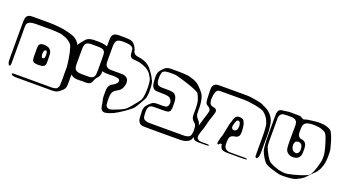

<svg xmlns="http://www.w3.org/2000/svg" viewBox="-59 -1361 3633 2021"><g transform="rotate(20 1757.0 -350.5)"><path d="M680 -251V-117Q680 -99 679.5 -78.5Q679 -58 670 -41Q666 -33 659.5 -26Q653 -19 646 -13Q633 -2 618 9Q603 20 586 25Q579 27 569.5 27.5Q560 28 552 29H142Q134 29 125 28Q116 27 108 25Q98 23 94 18Q92 16 90 14Q88 12 86 10Q84 8 84 8Q85 6 87 6Q89 6 90 5Q95 2 100 0Q103 -1 107 -0.5Q111 0 114 0H479Q498 0 517.5 0.5Q537 1 556 -2Q564 -4 572.5 -6Q581 -8 588 -14L592 -20Q594 -23 596.5 -25.5Q599 -28 600 -31Q604 -39 605 -48.5Q606 -58 606 -66Q608 -89 607.5 -121Q607 -153 607 -175V-255Q607 -264 604 -288.5Q601 -313 596 -345Q591 -377 584 -409Q577 -441 569 -465.5Q561 -490 552 -499Q537 -516 517 -528Q503 -538 487 -544.5Q471 -551 454 -556Q439 -563 408 -566Q377 -569 346.5 -570Q316 -571 301 -571H154Q139 -571 119 -569.5Q99 -568 80.5 -561Q62 -554 53 -539Q49 -531 48.5 -521Q48 -511 47 -503Q46 -484 46.5 -464.5Q47 -445 47 -426V-98Q47 -94 46.5 -89Q46 -84 45 -79Q45 -78 45 -75Q45 -72 44 -70Q43 -69 42 -69Q41 -69 39 -68Q38 -67 34 -65Q30 -63 28 -64Q27 -65 27 -66.5Q27 -68 26 -69Q24 -73 22 -76.5Q20 -80 18 -84Q14 -95 13 -108.5Q12 -122 12 -134V-480Q12 -500 12 -521Q12 -542 13 -563Q14 -575 16.5 -588.5Q19 -602 28 -612Q30 -614 32.5 -616Q35 -618 36 -619Q38 -621 40.5 -622.5Q43 -624 45 -625Q56 -630 69.5 -631Q83 -632 95 -632H250Q273 -632 299 -631.5Q325 -631 347 -629Q368 -628 389 -625Q410 -622 431 -620Q442 -618 464 -613Q486 -608 511 -601.5Q536 -595 558 -585.5Q580 -576 591 -565Q607 -552 618.5 -536Q630 -520 639 -502Q651 -480 659.5 -456.5Q668 -433 673 -410Q676 -399 677.5 -377.5Q679 -356 679.5 -331.5Q680 -307 680 -285Q680 -263 680 -251ZM244 -311Q244 -323 244 -335Q244 -347 246 -359Q247 -362 247.5 -366Q248 -370 249 -373Q250 -375 252 -376.5Q254 -378 255 -379Q257 -381 259.5 -384Q262 -387 265 -388Q268 -390 272.5 -391Q277 -392 281 -393Q286 -395 292 -395Q298 -395 303 -395Q320 -395 339 -390.5Q358 -386 371 -373Q391 -354 393 -322.5Q395 -291 395 -268V-231Q395 -226 395 -220.5Q395 -215 393 -210Q392 -207 390.5 -203.5Q389 -200 387 -198Q385 -192 383 -190Q382 -189 380 -188Q378 -187 376 -186Q370 -182 365 -180.5Q360 -179 354 -177Q339 -175 323 -175Q307 -175 291 -176Q281 -177 268 -182Q267 -183 265 -183.5Q263 -184 261 -185Q260 -186 259 -188Q258 -190 256 -191Q255 -194 252.5 -196.5Q250 -199 249 -202Q248 -206 247.5 -210Q247 -214 246 -218Q245 -227 244.5 -236.5Q244 -246 244 -255ZM339 -257Q341 -259 346 -260.5Q351 -262 353 -264Q355 -266 355 -270Q355 -274 356 -277Q359 -285 359.5 -294.5Q360 -304 358 -313Q358 -324 354 -332Q353 -334 351 -339Q349 -344 347 -345Q346 -346 343 -345Q340 -344 339 -344Q338 -344 334 -344Q330 -344 329 -342Q328 -341 327.5 -340Q327 -339 326 -337Q325 -334 323 -330.5Q321 -327 320 -324Q319 -321 319 -317.5Q319 -314 318 -311Q317 -301 317.5 -291.5Q318 -282 322 -273Q323 -271 324 -266.5Q325 -262 327 -260Q329 -257 339 -257Z M974 -523V-374Q974 -355 974.5 -333Q975 -311 967 -292Q961 -277 949 -265Q937 -253 929 -239Q924 -230 921 -219.5Q918 -209 913 -200Q912 -197 909 -194Q906 -191 904 -189L898 -182Q896 -181 892.5 -180Q889 -179 886 -177Q870 -171 852 -171.5Q834 -172 817 -172Q795 -172 773 -171Q751 -170 729 -174Q711 -177 696.5 -187Q682 -197 668 -207Q661 -212 652.5 -218.5Q644 -225 639 -232Q633 -241 631 -252.5Q629 -264 628 -274Q627 -289 627 -317.5Q627 -346 627.5 -374Q628 -402 628 -417V-473Q629 -481 629.5 -490.5Q630 -500 632 -508Q637 -523 647 -536Q657 -549 667 -561Q674 -569 681 -578Q688 -587 695 -594Q710 -609 732 -615Q754 -621 775.5 -621.5Q797 -622 812 -622H841Q856 -622 879.5 -618.5Q903 -615 926 -606Q949 -597 961 -582Q963 -579 965 -576.5Q967 -574 968 -571Q973 -561 973.5 -548.5Q974 -536 974 -523ZM926 -393Q926 -416 926.5 -449.5Q927 -483 925 -505Q925 -513 924 -523Q923 -533 920 -540Q919 -543 916 -546Q913 -549 911 -551Q910 -553 909 -555Q908 -557 906 -558Q904 -560 901 -561Q898 -562 896 -563Q879 -570 859 -570Q837 -571 814.5 -571Q792 -571 769 -571Q759 -570 748.5 -569.5Q738 -569 727 -564Q725 -563 722 -562.5Q719 -562 717 -560L711 -553Q709 -551 706.5 -548.5Q704 -546 702 -543Q701 -541 700.5 -538Q700 -535 699 -533Q695 -520 694 -506.5Q693 -493 693 -480V-339Q693 -324 693.5 -309Q694 -294 698 -280Q700 -272 702 -269Q709 -257 721 -251Q733 -245 746 -243Q769 -239 793 -239.5Q817 -240 839 -240Q850 -240 862 -240Q874 -240 884 -243Q894 -246 903.5 -252.5Q913 -259 918 -269Q923 -277 923.5 -287Q924 -297 925 -305Q927 -327 926.5 -348.5Q926 -370 926 -393Z M1498 -224Q1489 -209 1475 -183Q1461 -157 1445 -131Q1429 -105 1414 -90Q1395 -73 1374.5 -58Q1354 -43 1333 -29Q1311 -13 1286 2Q1261 17 1238 29Q1219 37 1198 45Q1177 53 1156 56Q1153 56 1149.5 57Q1146 58 1142 58Q1139 58 1135.5 57Q1132 56 1129 55Q1128 55 1125.5 54.5Q1123 54 1121 53Q1119 52 1115 48Q1113 46 1110 43.5Q1107 41 1105 39Q1102 35 1100 29Q1098 23 1097 19Q1093 8 1092 -3.5Q1091 -15 1089 -25Q1087 -36 1084.5 -46.5Q1082 -57 1080 -68Q1076 -87 1076 -106Q1076 -125 1076 -144Q1076 -162 1077.5 -181Q1079 -200 1088 -215Q1100 -237 1122.5 -247.5Q1145 -258 1160 -276Q1162 -279 1166 -282.5Q1170 -286 1171 -289Q1172 -292 1172 -295.5Q1172 -299 1173 -302Q1173 -304 1174 -306.5Q1175 -309 1174 -310Q1174 -312 1172 -314.5Q1170 -317 1168 -318Q1167 -323 1162 -327Q1161 -329 1157.5 -329Q1154 -329 1152 -330Q1145 -332 1138 -333Q1131 -334 1123 -335Q1101 -337 1074.5 -335.5Q1048 -334 1025 -335Q1012 -336 998 -337.5Q984 -339 973 -346Q954 -360 950 -385.5Q946 -411 941 -432Q938 -446 935.5 -460Q933 -474 931 -488Q929 -503 929 -531.5Q929 -560 929.5 -588.5Q930 -617 930 -632Q930 -647 930 -661.5Q930 -676 931 -691Q931 -699 932 -707Q933 -715 936 -722Q945 -743 966 -752Q971 -754 976 -754.5Q981 -755 985 -756Q997 -759 1011 -758.5Q1025 -758 1038 -758Q1055 -758 1071.5 -758Q1088 -758 1105 -757Q1124 -756 1141.5 -752.5Q1159 -749 1174 -736Q1197 -714 1211 -682Q1216 -673 1218 -662Q1220 -651 1225 -642Q1227 -640 1229 -638Q1231 -636 1232 -634Q1236 -628 1239 -626Q1244 -622 1250 -621Q1262 -616 1275 -614.5Q1288 -613 1301 -610Q1323 -606 1344 -598.5Q1365 -591 1384 -579Q1405 -566 1421 -547.5Q1437 -529 1451 -509Q1462 -493 1473 -476Q1484 -459 1491 -440Q1502 -429 1507 -399Q1512 -369 1512.5 -333Q1513 -297 1509.5 -266.5Q1506 -236 1498 -224ZM1461 -455Q1454 -470 1445 -483.5Q1436 -497 1424 -508Q1409 -523 1387 -534.5Q1365 -546 1342.5 -554Q1320 -562 1305 -565Q1292 -567 1277.5 -568.5Q1263 -570 1249 -571Q1242 -572 1233 -573Q1224 -574 1217 -578Q1216 -580 1214 -582Q1212 -584 1210 -586Q1204 -590 1202 -593Q1201 -595 1200 -598.5Q1199 -602 1198 -605Q1194 -619 1194 -635Q1194 -651 1191 -666Q1190 -668 1190 -671.5Q1190 -675 1188 -677Q1180 -692 1161.5 -699Q1143 -706 1122.5 -708Q1102 -710 1087 -710H1060Q1050 -709 1040 -708Q1030 -707 1021 -702Q1019 -701 1016 -700.5Q1013 -700 1011 -698Q1004 -693 999.5 -684.5Q995 -676 992 -668Q989 -659 988.5 -649Q988 -639 987 -629V-496Q987 -483 987 -470Q987 -457 988 -445Q989 -441 989.5 -436Q990 -431 991 -426Q998 -404 1017 -394Q1028 -389 1041.5 -387.5Q1055 -386 1066 -386H1151Q1165 -386 1179.5 -386Q1194 -386 1207 -382Q1217 -379 1227 -372.5Q1237 -366 1243 -358Q1249 -350 1251.5 -338.5Q1254 -327 1254 -317Q1256 -295 1245 -266.5Q1234 -238 1213 -221Q1200 -211 1185 -203.5Q1170 -196 1158 -185Q1143 -171 1138 -149.5Q1133 -128 1133 -106Q1133 -84 1133 -69Q1133 -51 1136 -31Q1137 -29 1137 -26Q1137 -23 1138 -21Q1140 -17 1143.5 -11Q1147 -5 1150 -2L1158 1Q1160 2 1163.5 4Q1167 6 1170 6Q1179 8 1189 6Q1199 4 1207 2Q1222 -4 1252 -15Q1282 -26 1311.5 -40.5Q1341 -55 1356 -70Q1371 -85 1390 -108Q1409 -131 1427.5 -154.5Q1446 -178 1457 -193Q1466 -202 1472 -228Q1478 -254 1480.5 -288.5Q1483 -323 1482 -357.5Q1481 -392 1476 -418.5Q1471 -445 1461 -455Z M2117 -38Q2113 -23 2109 -7.5Q2105 8 2095 20Q2086 30 2074 36Q2062 42 2049 47Q2027 55 1993 55.5Q1959 56 1936 56H1683Q1661 56 1635.5 56Q1610 56 1587 55Q1578 55 1568.5 54Q1559 53 1550 49Q1541 45 1533.5 37Q1526 29 1521 20Q1514 4 1512 -14.5Q1510 -33 1510 -50Q1509 -69 1508.5 -89.5Q1508 -110 1514 -129Q1518 -143 1526 -153.5Q1534 -164 1543 -174Q1557 -188 1571 -200Q1585 -212 1605 -216Q1626 -220 1648.5 -218.5Q1671 -217 1693 -218Q1707 -218 1722 -221Q1724 -221 1727.5 -221Q1731 -221 1733 -222Q1736 -224 1741.5 -228Q1747 -232 1749 -235Q1751 -237 1751.5 -239.5Q1752 -242 1753 -243Q1756 -251 1758 -259Q1760 -267 1759 -275Q1758 -280 1757 -287Q1756 -294 1753 -298Q1751 -302 1748.5 -306.5Q1746 -311 1743 -314Q1735 -325 1722 -330Q1709 -335 1696 -336Q1674 -340 1647 -339Q1620 -338 1597 -340Q1587 -341 1576.5 -342Q1566 -343 1557 -347Q1545 -354 1538 -365.5Q1531 -377 1527 -390Q1523 -407 1521.5 -425Q1520 -443 1519 -461Q1519 -473 1519 -485Q1519 -497 1521 -509Q1524 -529 1534.5 -545Q1545 -561 1559 -575Q1567 -585 1577.5 -593.5Q1588 -602 1600 -606Q1620 -614 1643 -614Q1666 -614 1687 -614Q1698 -614 1722.5 -614Q1747 -614 1776 -613Q1805 -612 1829.5 -609Q1854 -606 1865 -601Q1886 -596 1906 -588.5Q1926 -581 1945 -570Q1968 -553 1994.5 -525Q2021 -497 2036 -474Q2047 -454 2052.5 -432Q2058 -410 2061 -387Q2064 -368 2064.5 -348Q2065 -328 2065 -308Q2065 -296 2065 -283Q2065 -270 2067 -258Q2071 -236 2086 -218Q2093 -209 2100.5 -201.5Q2108 -194 2113 -184Q2119 -172 2121.5 -158Q2124 -144 2124 -130Q2127 -84 2117 -38ZM1551 -41Q1553 -37 1554.5 -32.5Q1556 -28 1558 -24Q1563 -17 1571 -13Q1579 -9 1587 -6Q1604 0 1623.5 0Q1643 0 1660 0H1959Q1976 0 1994 0Q2012 0 2030 -1Q2044 -3 2057 -7.5Q2070 -12 2078 -23Q2083 -29 2085.5 -37.5Q2088 -46 2089 -53Q2095 -83 2090 -116Q2090 -124 2088.5 -132Q2087 -140 2083 -147Q2078 -157 2070 -164Q2062 -171 2054 -178Q2038 -195 2034 -215Q2031 -231 2031.5 -248Q2032 -265 2032 -281Q2032 -296 2031.5 -320.5Q2031 -345 2028 -369.5Q2025 -394 2019 -409Q2009 -442 1992 -470Q1983 -479 1954 -492Q1925 -505 1886 -518.5Q1847 -532 1808 -544Q1769 -556 1740 -563.5Q1711 -571 1702 -571Q1680 -571 1658 -571.5Q1636 -572 1614 -569Q1601 -568 1588.5 -563Q1576 -558 1568 -547Q1567 -545 1566 -542Q1565 -539 1564 -537Q1560 -526 1559 -514.5Q1558 -503 1557 -492Q1557 -480 1557 -467Q1557 -454 1559 -442Q1561 -432 1566 -422Q1571 -412 1579 -406Q1581 -405 1583.5 -404Q1586 -403 1587 -402Q1607 -395 1628 -395Q1650 -395 1672 -395.5Q1694 -396 1716 -394Q1729 -393 1743 -390Q1757 -387 1767 -379Q1782 -367 1789 -347.5Q1796 -328 1797.5 -308Q1799 -288 1799 -273V-239Q1799 -230 1797.5 -222Q1796 -214 1794 -206L1791 -197Q1790 -194 1785 -192Q1783 -190 1780.5 -187Q1778 -184 1775 -182Q1774 -181 1771.5 -181Q1769 -181 1767 -180Q1761 -179 1755 -177.5Q1749 -176 1741 -176Q1726 -175 1703.5 -175Q1681 -175 1658.5 -175.5Q1636 -176 1621 -175Q1613 -174 1603 -174Q1593 -174 1584 -171Q1582 -170 1579.5 -168.5Q1577 -167 1575 -166Q1573 -165 1570 -164Q1567 -163 1565 -161Q1559 -155 1555.5 -147Q1552 -139 1550 -131Q1548 -122 1547.5 -112.5Q1547 -103 1547 -94Q1547 -81 1548 -68.5Q1549 -56 1551 -41Z M2836 -239V-148Q2836 -132 2836 -115Q2836 -98 2834 -81Q2833 -76 2832 -70.5Q2831 -65 2829 -59Q2828 -58 2828 -55.5Q2828 -53 2826 -51Q2825 -49 2822.5 -47.5Q2820 -46 2818 -44Q2817 -43 2814.5 -40Q2812 -37 2810 -37Q2809 -37 2806 -40Q2804 -42 2800.5 -44Q2797 -46 2795 -48Q2794 -50 2794.5 -52.5Q2795 -55 2795 -56Q2794 -74 2794 -92Q2794 -110 2794 -128V-283Q2794 -298 2793 -328Q2792 -358 2788.5 -388Q2785 -418 2776 -433Q2768 -457 2754 -477Q2745 -490 2735 -501Q2725 -512 2712 -522Q2701 -533 2669.5 -542Q2638 -551 2601 -557.5Q2564 -564 2532.5 -567.5Q2501 -571 2490 -571H2247Q2233 -571 2217 -571Q2201 -571 2187 -566Q2172 -558 2164.5 -537.5Q2157 -517 2154.5 -494.5Q2152 -472 2152 -457Q2152 -438 2158 -420Q2159 -418 2160 -415Q2161 -412 2162 -410Q2163 -409 2165 -407.5Q2167 -406 2168 -404Q2170 -402 2173 -399.5Q2176 -397 2179 -395Q2185 -391 2193 -389.5Q2201 -388 2207 -386Q2210 -385 2214 -385Q2218 -385 2221 -383Q2223 -382 2226 -379Q2229 -376 2231 -374Q2233 -373 2235 -372Q2237 -371 2238 -369Q2239 -368 2238.5 -367Q2238 -366 2239 -364Q2239 -360 2240 -356Q2241 -352 2241 -348Q2240 -341 2237.5 -333Q2235 -325 2233 -318Q2230 -307 2226.5 -295.5Q2223 -284 2219 -272Q2212 -257 2204 -226.5Q2196 -196 2188.5 -165.5Q2181 -135 2173 -120Q2169 -108 2165.5 -95.5Q2162 -83 2159 -70Q2157 -63 2155 -55.5Q2153 -48 2154 -40Q2154 -36 2155.5 -32Q2157 -28 2158 -24Q2158 -20 2159 -19Q2162 -16 2166 -14Q2169 -12 2172 -9.5Q2175 -7 2178 -5Q2180 -4 2183 -4Q2186 -4 2188 -3Q2205 1 2223 0.5Q2241 0 2257 0Q2265 0 2273.5 0Q2282 0 2290 2Q2292 3 2294 3Q2296 3 2298 4Q2301 4 2301 5Q2301 4 2296 7Q2293 8 2289.5 10Q2286 12 2283 13Q2279 14 2275 14Q2271 14 2267 14Q2254 15 2241.5 15Q2229 15 2216 15Q2200 15 2182 15Q2164 15 2148 11Q2145 9 2141.5 8.5Q2138 8 2135 7Q2114 -6 2110.5 -33Q2107 -60 2108 -82Q2108 -102 2113.5 -121.5Q2119 -141 2125 -160Q2133 -183 2141.5 -216Q2150 -249 2159 -271Q2162 -282 2165.5 -294Q2169 -306 2172 -318L2175 -331Q2175 -336 2174 -339.5Q2173 -343 2172 -347V-353Q2171 -355 2169 -356.5Q2167 -358 2166 -359Q2164 -361 2162 -364Q2160 -367 2158 -368Q2150 -376 2140 -380.5Q2130 -385 2123 -395Q2116 -406 2114.5 -420.5Q2113 -435 2111 -448Q2108 -492 2108 -537Q2108 -549 2108.5 -562.5Q2109 -576 2113 -587Q2121 -607 2141 -617Q2152 -622 2164.5 -623Q2177 -624 2188 -624Q2199 -624 2228 -624Q2257 -624 2292 -624Q2327 -624 2356 -624Q2385 -624 2396 -624Q2411 -624 2435.5 -624Q2460 -624 2485 -624Q2510 -624 2525 -622Q2536 -621 2558.5 -617.5Q2581 -614 2607.5 -609.5Q2634 -605 2656.5 -598.5Q2679 -592 2690 -583Q2708 -576 2725.5 -566.5Q2743 -557 2759 -544Q2794 -514 2812 -473Q2820 -458 2824.5 -436Q2829 -414 2831.5 -392Q2834 -370 2835 -355Q2837 -333 2836.5 -298.5Q2836 -264 2836 -239ZM2653 15H2512Q2497 15 2482 14Q2467 13 2453 8Q2451 6 2448 5.5Q2445 5 2443 4Q2435 -3 2429.5 -12Q2424 -21 2421 -31L2418 -47Q2417 -49 2417.5 -50.5Q2418 -52 2417 -53L2408 -52Q2407 -52 2404.5 -52.5Q2402 -53 2400 -52Q2398 -51 2395 -46.5Q2392 -42 2390 -40Q2389 -39 2388.5 -37.5Q2388 -36 2386 -36Q2385 -35 2382.5 -36Q2380 -37 2379 -37Q2378 -37 2375 -37.5Q2372 -38 2371 -39Q2371 -39 2371 -44V-58Q2371 -63 2372.5 -68Q2374 -73 2375 -77Q2377 -88 2380 -99.5Q2383 -111 2386 -121Q2392 -132 2397.5 -158Q2403 -184 2408.5 -214Q2414 -244 2420 -270Q2426 -296 2432 -307Q2435 -320 2438.5 -332.5Q2442 -345 2449 -357Q2451 -359 2452 -362Q2453 -365 2454 -366Q2457 -369 2463 -373Q2465 -375 2467 -376.5Q2469 -378 2471 -379Q2479 -383 2487.5 -383.5Q2496 -384 2503 -384Q2509 -383 2514 -382Q2519 -381 2524 -379L2534 -376Q2549 -365 2557 -341.5Q2565 -318 2568 -293.5Q2571 -269 2571 -254Q2571 -242 2570.5 -230.5Q2570 -219 2566 -208Q2565 -206 2564.5 -202.5Q2564 -199 2562 -197L2555 -191Q2552 -186 2547 -183Q2538 -177 2527 -176Q2516 -175 2505 -172Q2495 -169 2485 -163.5Q2475 -158 2469 -149Q2465 -143 2463 -134.5Q2461 -126 2460 -119Q2459 -108 2458.5 -96.5Q2458 -85 2459 -74Q2459 -67 2459.5 -59Q2460 -51 2462 -44Q2466 -33 2471 -24Q2478 -15 2488.5 -9.5Q2499 -4 2509 -2Q2522 0 2535.5 0Q2549 0 2562 0H2650Q2664 0 2678.5 -0.5Q2693 -1 2706 1L2719 4Q2722 4 2722 4Q2722 5 2717 11Q2716 12 2712 12.5Q2708 13 2706 13Q2694 14 2681 14.5Q2668 15 2653 15ZM2524 -273Q2526 -286 2525.5 -298Q2525 -310 2520 -322L2517 -333Q2513 -335 2510 -338Q2508 -339 2505 -341.5Q2502 -344 2500 -344Q2499 -345 2498 -344Q2497 -343 2495 -343Q2493 -342 2489 -341.5Q2485 -341 2483 -339Q2482 -338 2481 -335.5Q2480 -333 2479 -332Q2472 -319 2467 -305Q2462 -291 2460 -277Q2459 -273 2458.5 -266.5Q2458 -260 2459 -255Q2460 -252 2462.5 -248.5Q2465 -245 2466 -242Q2467 -241 2467.5 -240Q2468 -239 2469 -237Q2471 -236 2473.5 -236Q2476 -236 2477 -235Q2480 -234 2483 -233Q2486 -232 2489 -232Q2491 -232 2492 -233Q2493 -234 2494 -234Q2497 -236 2501.5 -237Q2506 -238 2509 -240Q2511 -242 2512 -244.5Q2513 -247 2514 -248Q2516 -250 2518 -252.5Q2520 -255 2521 -258Q2523 -260 2523 -264Q2523 -268 2524 -273Z M3514 -303Q3513 -287 3512 -271Q3511 -255 3508 -239Q3504 -217 3493 -186.5Q3482 -156 3465 -133Q3451 -114 3433.5 -98.5Q3416 -83 3400 -66Q3388 -54 3377 -41Q3366 -28 3352 -17Q3326 4 3293 17Q3282 27 3255 32.5Q3228 38 3195.5 40.5Q3163 43 3136 43Q3109 43 3098 41Q3087 39 3063 32.5Q3039 26 3010.5 17.5Q2982 9 2958 -2Q2934 -13 2923 -24Q2901 -47 2882.5 -81.5Q2864 -116 2856 -138Q2852 -156 2850 -173.5Q2848 -191 2847 -209Q2845 -220 2844.5 -246Q2844 -272 2844 -302Q2844 -332 2844 -358Q2844 -384 2844 -395V-494Q2844 -508 2844 -522.5Q2844 -537 2845 -550Q2847 -567 2854 -580Q2856 -582 2857 -585.5Q2858 -589 2860 -590Q2863 -593 2869 -595Q2871 -597 2873.5 -598.5Q2876 -600 2879 -601Q2886 -603 2894 -603.5Q2902 -604 2909 -605Q2924 -607 2938.5 -609.5Q2953 -612 2968 -613Q2984 -614 3000 -613.5Q3016 -613 3032 -613Q3044 -613 3056 -613.5Q3068 -614 3080 -612Q3084 -612 3088 -612Q3092 -612 3096 -611Q3098 -610 3101 -608.5Q3104 -607 3106 -605Q3111 -602 3116 -599.5Q3121 -597 3126 -595Q3128 -594 3131 -592.5Q3134 -591 3136 -591Q3138 -590 3142 -591.5Q3146 -593 3149 -594Q3156 -596 3163 -598.5Q3170 -601 3177 -602Q3188 -604 3199 -605Q3210 -606 3221 -608Q3244 -611 3266 -613.5Q3288 -616 3310 -616Q3332 -615 3354.5 -612.5Q3377 -610 3398 -602Q3421 -595 3440 -581Q3451 -570 3463.5 -540.5Q3476 -511 3487 -475.5Q3498 -440 3505.5 -410.5Q3513 -381 3513 -370Q3514 -354 3514 -337.5Q3514 -321 3514 -303ZM3467 -254Q3468 -268 3468 -281.5Q3468 -295 3468 -308Q3468 -317 3463.5 -340Q3459 -363 3451 -393Q3443 -423 3433.5 -453Q3424 -483 3414 -506Q3404 -529 3395 -538Q3379 -550 3356 -558Q3337 -566 3315.5 -569Q3294 -572 3273 -573Q3259 -574 3244 -573.5Q3229 -573 3215 -571Q3207 -570 3199 -568Q3191 -566 3183 -563Q3175 -560 3165 -552Q3147 -535 3145 -508.5Q3143 -482 3143 -459Q3143 -449 3144 -438.5Q3145 -428 3149 -417Q3151 -415 3152 -412Q3153 -409 3154 -407Q3155 -406 3157 -404.5Q3159 -403 3160 -401Q3162 -400 3164.5 -397.5Q3167 -395 3169 -393Q3179 -388 3190 -387Q3201 -386 3210 -382Q3231 -374 3241 -353Q3243 -350 3244 -346Q3245 -342 3246 -338Q3249 -329 3249.5 -319.5Q3250 -310 3251 -300Q3252 -278 3250 -251.5Q3248 -225 3233 -206Q3220 -189 3197.5 -183Q3175 -177 3155 -179Q3134 -181 3115 -193Q3096 -205 3087 -225Q3081 -239 3080 -254.5Q3079 -270 3078 -285Q3077 -296 3077 -320.5Q3077 -345 3077 -373Q3077 -401 3077.5 -425.5Q3078 -450 3078 -461Q3078 -478 3078.5 -496Q3079 -514 3074 -530Q3073 -533 3072.5 -536.5Q3072 -540 3070 -542Q3068 -545 3064 -549Q3063 -551 3060.5 -554Q3058 -557 3055 -559Q3053 -561 3049.5 -562Q3046 -563 3043 -564Q3029 -571 3011.5 -571Q2994 -571 2978 -571H2948Q2938 -570 2927.5 -569.5Q2917 -569 2908 -565Q2887 -555 2879 -531Q2876 -520 2876 -506.5Q2876 -493 2876 -481V-300Q2876 -278 2876.5 -245.5Q2877 -213 2881 -190Q2886 -175 2898.5 -148.5Q2911 -122 2927 -95.5Q2943 -69 2958 -54Q2981 -34 3015.5 -21.5Q3050 -9 3072 -2Q3089 2 3106 4.5Q3123 7 3141 8Q3150 10 3176 5.5Q3202 1 3236.5 -7.5Q3271 -16 3305 -27Q3339 -38 3365 -49Q3391 -60 3400 -69Q3411 -80 3422.5 -105.5Q3434 -131 3443.5 -161Q3453 -191 3459.5 -216.5Q3466 -242 3467 -254ZM3131 -327Q3130 -323 3128 -318.5Q3126 -314 3125 -309Q3124 -294 3128.5 -276.5Q3133 -259 3143 -248Q3151 -238 3162 -234Q3165 -233 3169 -232.5Q3173 -232 3176 -231Q3178 -231 3180.5 -230Q3183 -229 3185 -229L3193 -233Q3195 -235 3198.5 -236Q3202 -237 3204 -238Q3210 -246 3214 -256Q3216 -259 3216 -262.5Q3216 -266 3217 -269Q3219 -284 3217 -300Q3215 -316 3207 -329Q3206 -331 3204.5 -334Q3203 -337 3201 -338Q3185 -354 3162 -350Q3159 -350 3151 -346Q3149 -345 3145.5 -345Q3142 -345 3140 -343Q3138 -341 3135.5 -336.5Q3133 -332 3131 -327Z"/></g></svg>

Font: Rubik Vinyl
Style: Regular
Weight: 400
Designer: Hubert and Fischer, NaN
Foundry: Hubert and Fischer, NaN
Version: Version 2.200